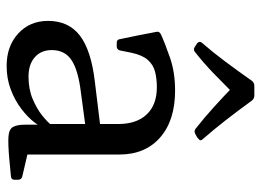

<svg xmlns="http://www.w3.org/2000/svg" viewBox="-124 -655 787 579"><g transform="rotate(90 269.5 -365.5)"><path d="M179 8Q119 8 81 -27Q43 -62 43 -117Q43 -179 87.5 -213Q132 -247 226 -258L365 -275L363 -230L244 -214Q184 -205 157.5 -185Q131 -165 131 -128Q131 -96 152.5 -77Q174 -58 211 -58Q249 -58 278.5 -70.5Q308 -83 328 -99Q348 -115 356 -126L368 -113Q365 -97 349.5 -76.5Q334 -56 308.5 -36.5Q283 -17 250 -4.5Q217 8 179 8ZM354 -328Q354 -384 325 -414.5Q296 -445 243 -445Q217 -445 196 -439.5Q175 -434 160.5 -417.5Q146 -401 139 -368L132 -333Q129 -324 120 -324H109Q99 -324 98 -334Q92 -362 86.5 -389.5Q81 -417 76 -444Q74 -452 83 -457Q109 -469 153.5 -484.5Q198 -500 253 -500Q343 -500 394.5 -455Q446 -410 446 -332V-162H354ZM446 -162V-28L427 -59L513 -39Q522 -36 522 -27V-15Q522 -6 512 -5L459 0Q414 4 392 2.5Q370 1 363 -11Q356 -23 356 -48V-99L354 -107V-162ZM110 -567Q103 -574 109 -581Q137 -613 165 -650.5Q193 -688 224 -732Q230 -739 239 -739H268Q277 -739 283 -732Q315 -688 343.5 -651.5Q372 -615 400 -583Q407 -576 398 -570Q395 -567 391.5 -565Q388 -563 384 -561Q375 -556 368 -562Q335 -588 303.5 -616.5Q272 -645 240 -676H262Q231 -645 200.5 -615.5Q170 -586 138 -561Q131 -554 122 -559Q119 -561 116 -563Q113 -565 110 -567Z"/></g></svg>

Font: Hahmlet
Style: Regular
Weight: 400
Designer: Minjoo Ham & Mark Frömberg
Foundry: hypertype
Version: Version 1.002